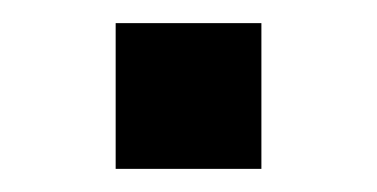

<svg xmlns="http://www.w3.org/2000/svg" viewBox="-20 -690 326 166"><path d="M80 -670H206V-544H80Z"/></svg>

Font: Pragati Narrow
Style: Bold
Weight: 700
Designer: Hector Gatti, Marcela Romero, Pablo Cosgaya and Nicolas Silva
Foundry: Omnibus-Type
Version: Version 1.010; ttfautohint (v1.3)